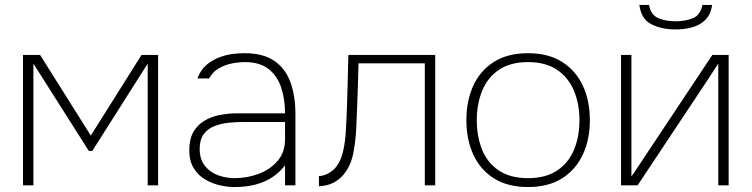

<svg xmlns="http://www.w3.org/2000/svg" viewBox="-20 -749 3038 776"><path d="M73 0V-527H142L347 -201L552 -527H619V0H577V-492L353 -139H339L115 -492V0Z M926 7Q900 7 869 0Q838 -7 809.5 -23.5Q781 -40 763 -69Q745 -98 745 -142Q745 -186 761 -214.5Q777 -243 804.5 -260Q832 -277 867 -284Q902 -291 940 -291H1132Q1132 -348 1116.5 -395Q1101 -442 1065.5 -470Q1030 -498 970 -498Q945 -498 917 -492.5Q889 -487 864.5 -473Q840 -459 825 -432H778Q791 -467 815 -487Q839 -507 867 -517.5Q895 -528 922 -531Q949 -534 968 -534Q1043 -534 1088 -503.5Q1133 -473 1153.5 -417.5Q1174 -362 1174 -287V0H1132V-81Q1111 -53 1081 -33Q1051 -13 1012.5 -3Q974 7 926 7ZM929 -29Q978 -29 1024.5 -46Q1071 -63 1101.5 -98Q1132 -133 1132 -187V-256H965Q936 -256 905 -253Q874 -250 847 -239.5Q820 -229 803.5 -207Q787 -185 787 -147Q787 -106 807.5 -79.5Q828 -53 860.5 -41Q893 -29 929 -29Z M1269 4V-37Q1288 -39 1302.5 -46Q1317 -53 1328 -63Q1354 -88 1365 -131Q1376 -174 1378 -225Q1381 -271 1382.5 -323.5Q1384 -376 1385.5 -428.5Q1387 -481 1388 -527H1739V0H1697V-493H1429Q1428 -447 1426.5 -403.5Q1425 -360 1423.5 -318Q1422 -276 1420 -234Q1418 -182 1408 -130.5Q1398 -79 1369 -44Q1353 -24 1328.5 -11Q1304 2 1269 4Z M2114 7Q2032 7 1976.5 -28Q1921 -63 1893 -124Q1865 -185 1865 -263Q1865 -342 1893 -403Q1921 -464 1976.5 -499Q2032 -534 2114 -534Q2196 -534 2251.5 -499Q2307 -464 2335.5 -403Q2364 -342 2364 -263Q2364 -185 2335.5 -124Q2307 -63 2251.5 -28Q2196 7 2114 7ZM2114 -29Q2186 -29 2232 -60Q2278 -91 2300 -144Q2322 -197 2322 -263Q2322 -328 2300 -381.5Q2278 -435 2232 -466.5Q2186 -498 2114 -498Q2042 -498 1996 -466.5Q1950 -435 1928.5 -381.5Q1907 -328 1907 -263Q1907 -197 1928.5 -144Q1950 -91 1996 -60Q2042 -29 2114 -29Z M2490 0V-527H2532V-36Q2540 -47 2547.5 -58Q2555 -69 2562 -80L2859 -527H2925V0H2883V-492Q2874 -479 2865.5 -465.5Q2857 -452 2848 -438L2557 0ZM2710 -630Q2655 -630 2613.5 -650.5Q2572 -671 2564 -729H2603Q2611 -688 2641 -675.5Q2671 -663 2711 -663Q2750 -663 2780.5 -675.5Q2811 -688 2819 -729H2858Q2853 -691 2831 -669Q2809 -647 2777.5 -638.5Q2746 -630 2710 -630Z"/></svg>

Font: Onest Thin
Style: Regular
Weight: 250
Designer: Dmitri Voloshin, Andrey Kudryavtsev
Foundry: Dmitri Voloshin, Andrey Kudryavtsev
Version: Version 1.000;gftools[0.9.33]